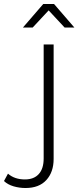

<svg xmlns="http://www.w3.org/2000/svg" viewBox="-108 -745 394 963"><path d="M20 198Q-11 198 -40 189.5Q-69 181 -88 163L-68 126Q-35 155 17 155Q62 155 86.5 128Q111 101 111 50V-522H161V52Q161 118 124.5 158Q88 198 20 198ZM7 -607 109 -725H163L265 -607H216L121 -709H151L56 -607Z"/></svg>

Font: Modern
Style: Regular
Weight: 300
Designer: Julieta Ulanovsky
Foundry: Julieta Ulanovsky
Version: Version 8.000